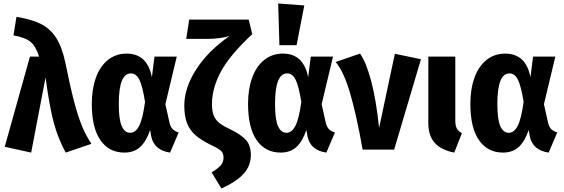

<svg xmlns="http://www.w3.org/2000/svg" viewBox="-20 -854 3221 1096"><path d="M353 -496Q382 -354 403.5 -272.5Q425 -191 447.5 -136Q470 -81 502 -33L355 17Q312 -62 287.5 -151.5Q263 -241 240 -412L158 17L7 -16L151 -531H203Q185 -589 155 -614.5Q125 -640 57 -652L74 -758Q159 -744 212 -718Q265 -692 299.5 -639.5Q334 -587 353 -496Z M847 -413 862 -531H989L924 -259L948 -152Q954 -128 966.5 -116Q979 -104 1000 -98L951 17Q859 4 843 -77L837 -112Q815 -47 780 -15Q745 17 690 17Q603 17 553.5 -53.5Q504 -124 504 -261Q504 -347 528 -412Q552 -477 597 -512.5Q642 -548 703 -548Q821 -548 847 -413ZM658 -261Q658 -172 675 -134Q692 -96 723 -96Q753 -96 773.5 -134Q794 -172 808 -272Q793 -365 775 -400Q757 -435 727 -435Q658 -435 658 -261Z M1420 -659Q1290 -538 1240 -443.5Q1190 -349 1190 -261Q1190 -221 1199.5 -196Q1209 -171 1231 -153Q1253 -135 1294 -116Q1356 -86 1384 -55Q1412 -24 1412 31Q1412 92 1371 137.5Q1330 183 1244 222L1188 130Q1223 109 1239.5 90.5Q1256 72 1256 45Q1256 21 1242 7.5Q1228 -6 1185 -26Q1128 -54 1095.5 -82.5Q1063 -111 1047.5 -151Q1032 -191 1032 -252Q1032 -351 1099 -456.5Q1166 -562 1291 -649Q1272 -642 1236 -637Q1200 -632 1168 -632H1043L1060 -742H1400Z M1739 -413 1754 -531H1881L1816 -259L1840 -152Q1846 -128 1858.5 -116Q1871 -104 1892 -98L1843 17Q1751 4 1735 -77L1729 -112Q1707 -47 1672 -15Q1637 17 1582 17Q1495 17 1445.5 -53.5Q1396 -124 1396 -261Q1396 -347 1420 -412Q1444 -477 1489 -512.5Q1534 -548 1595 -548Q1713 -548 1739 -413ZM1550 -261Q1550 -172 1567 -134Q1584 -96 1615 -96Q1645 -96 1665.5 -134Q1686 -172 1700 -272Q1685 -365 1667 -400Q1649 -435 1619 -435Q1550 -435 1550 -261ZM1717 -823 1673 -596H1575L1568 -834Z M2144 -124 2234 -547 2383 -516 2230 0H2050Q2015 -198 1978.5 -322Q1942 -446 1896 -500L2035 -548Q2069 -502 2098 -394.5Q2127 -287 2144 -124Z M2579 -167Q2579 -137 2587.5 -121Q2596 -105 2617 -94L2573 17Q2500 3 2462.5 -37.5Q2425 -78 2425 -152V-531H2579Z M3008 -413 3023 -531H3150L3085 -259L3109 -152Q3115 -128 3127.5 -116Q3140 -104 3161 -98L3112 17Q3020 4 3004 -77L2998 -112Q2976 -47 2941 -15Q2906 17 2851 17Q2764 17 2714.5 -53.5Q2665 -124 2665 -261Q2665 -347 2689 -412Q2713 -477 2758 -512.5Q2803 -548 2864 -548Q2982 -548 3008 -413ZM2819 -261Q2819 -172 2836 -134Q2853 -96 2884 -96Q2914 -96 2934.5 -134Q2955 -172 2969 -272Q2954 -365 2936 -400Q2918 -435 2888 -435Q2819 -435 2819 -261Z"/></svg>

Font: Fira Sans Condensed
Style: Bold
Weight: 700
Width: 3
Designer: bBox Type GmbH & Carrois Corporate GbR & Edenspiekermann AG
Foundry: bBox Type GmbH & Carrois Corporate GbR & Edenspiekermann AG
Version: Version 4.301